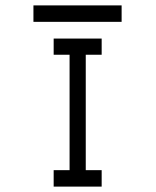

<svg xmlns="http://www.w3.org/2000/svg" viewBox="-20 -740 580 712"><path d="M179 -597H357V-537H298V-109H357V-48H179V-109H238V-537H179ZM104 -720H431V-659H104Z"/></svg>

Font: 3270 Nerd Font
Style: Regular
Weight: 400
Monospace: yes
Version: Version 3.0.1;Nerd Fonts 3.3.0